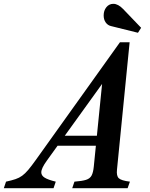

<svg xmlns="http://www.w3.org/2000/svg" viewBox="-126 -982 782 1002"><path d="M509.5 -686.5 119 -144.5Q103.5 -123 96.5 -108Q89.5 -93 89.5 -82.5Q89.5 -66 106.8 -55Q124 -44 165 -34L153.5 0H-106L-94.5 -34Q-65 -40.5 -45.5 -47Q-26 -53.5 -10.5 -64.8Q5 -76 21.2 -95.2Q37.5 -114.5 60 -146L500 -761.5ZM410 -221.5H142.5L161.5 -273.5H429.5ZM410 -576 500 -761.5H550.5L484.5 -96.5Q481 -64 494 -51.8Q507 -39.5 552 -34L540 0H251L262.5 -34Q302.5 -37 323 -43.5Q343.5 -50 352 -66Q360.5 -82 363.5 -113ZM594 -811 453 -846Q436 -850 425.5 -865Q415 -880 415 -901.5Q415 -927 429.2 -944.5Q443.5 -962 465.5 -962Q478 -962 490.8 -955.2Q503.5 -948.5 516.5 -935L610.5 -837Z"/></svg>

Font: Libre Caslon Condensed
Style: Italic
Weight: 400
Italic angle: -22.583°
Designer: Pablo Impallari, Rodrigo Fuenzalida, Katja Schimmel, Ertekin Erdin
Foundry: Pablo Impallari, Rodrigo Fuenzalida
Version: Version 2.000;gftools[0.9.33]